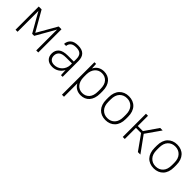

<svg xmlns="http://www.w3.org/2000/svg" viewBox="213 -1615 2925 2925"><g transform="rotate(45 1675.0 -153.0)"><path d="M194 -352 139 -450V0H95V-500H157L341 -179L525 -500H585V0H541V-450L486 -352L362 -135H318Z M890 6Q818 6 779 -31.5Q740 -69 740 -134Q740 -203 787 -244Q834 -285 940 -285H1066V-340Q1066 -404 1036 -434Q1006 -464 940 -464Q877 -464 847.5 -438.5Q818 -413 814 -370H770Q774 -431 815.5 -468.5Q857 -506 940 -506Q1110 -506 1110 -340V0H1074L1068 -105Q1042 -53 995 -23.5Q948 6 890 6ZM890 -36Q925 -36 956.5 -49Q988 -62 1012 -85.5Q1036 -109 1050 -140Q1064 -171 1066 -207V-245H940Q857 -245 821.5 -215Q786 -185 786 -134Q786 -89 813 -62.5Q840 -36 890 -36Z M1501 6Q1447 6 1405.5 -17.5Q1364 -41 1339 -88V200H1295V-500H1331L1336 -406Q1360 -456 1402.5 -481Q1445 -506 1499 -506Q1542 -506 1578.5 -491Q1615 -476 1640.5 -447Q1666 -418 1680.5 -375Q1695 -332 1695 -275V-225Q1695 -168 1680.5 -125Q1666 -82 1640.5 -53Q1615 -24 1579.5 -9Q1544 6 1501 6ZM1494 -36Q1563 -36 1606 -83.5Q1649 -131 1649 -225V-275Q1649 -369 1606 -416.5Q1563 -464 1494 -464Q1462 -464 1434.5 -452Q1407 -440 1386 -417Q1365 -394 1352.5 -360.5Q1340 -327 1339 -284V-225Q1339 -180 1351 -144.5Q1363 -109 1384 -85Q1405 -61 1433 -48.5Q1461 -36 1494 -36Z M2035 6Q1988 6 1949 -9.5Q1910 -25 1882.5 -54.5Q1855 -84 1840 -127Q1825 -170 1825 -225V-275Q1825 -330 1840 -373Q1855 -416 1883 -445.5Q1911 -475 1949.5 -490.5Q1988 -506 2035 -506Q2082 -506 2121 -490.5Q2160 -475 2187.5 -445.5Q2215 -416 2230 -373Q2245 -330 2245 -275V-225Q2245 -170 2230 -127Q2215 -84 2187 -54.5Q2159 -25 2120.5 -9.5Q2082 6 2035 6ZM2035 -36Q2108 -36 2153.5 -84.5Q2199 -133 2199 -225V-275Q2199 -366 2153 -415Q2107 -464 2035 -464Q1962 -464 1916.5 -415.5Q1871 -367 1871 -275V-225Q1871 -134 1917 -85Q1963 -36 2035 -36Z M2560 -240H2449V0H2405V-500H2449V-280H2559L2711 -500H2765L2597 -260L2785 0H2731Z M3075 6Q3028 6 2989 -9.5Q2950 -25 2922.5 -54.5Q2895 -84 2880 -127Q2865 -170 2865 -225V-275Q2865 -330 2880 -373Q2895 -416 2923 -445.5Q2951 -475 2989.5 -490.5Q3028 -506 3075 -506Q3122 -506 3161 -490.5Q3200 -475 3227.5 -445.5Q3255 -416 3270 -373Q3285 -330 3285 -275V-225Q3285 -170 3270 -127Q3255 -84 3227 -54.5Q3199 -25 3160.5 -9.5Q3122 6 3075 6ZM3075 -36Q3148 -36 3193.5 -84.5Q3239 -133 3239 -225V-275Q3239 -366 3193 -415Q3147 -464 3075 -464Q3002 -464 2956.5 -415.5Q2911 -367 2911 -275V-225Q2911 -134 2957 -85Q3003 -36 3075 -36Z"/></g></svg>

Font: Retni Sans Light
Style: Regular
Weight: 300
Designer: Vitaly Kuzmin
Foundry: ParaType Ltd.
Version: Version 1.00;March 2, 2019;FontCreator 11.5.0.2425 64-bit; t